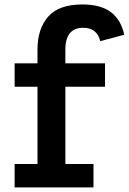

<svg xmlns="http://www.w3.org/2000/svg" viewBox="-20 -820 564 840"><path d="M44 0V-102.5H144V-440.5H44V-543H144V-602.5Q144 -694.5 191 -747.5Q238 -800.5 340 -800.5Q420.5 -800.5 465 -767Q509.5 -733.5 523.5 -668L418.5 -640Q411.5 -669.5 392.8 -684Q374 -698.5 344.5 -698.5Q306 -698.5 286 -675Q266 -651.5 266 -602.5V-543H439.5V-440.5H266V-102.5H389V0Z"/></svg>

Font: Hepta Slab ExtraLight SemiBold
Style: Regular
Weight: 600
Version: Version 1.102